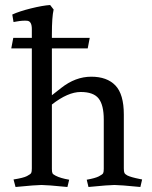

<svg xmlns="http://www.w3.org/2000/svg" viewBox="-20 -738 607 766"><path d="M474 -281V-66Q474 -53 476.5 -48Q479 -43 488 -38Q502 -31 537 -24L547 -22L540 8Q458 0 436.5 0Q415 0 333 8L326 -21Q360 -27 374.5 -34.5Q389 -42 391.5 -47Q394 -52 394 -64V-261Q394 -319 373.5 -345Q353 -371 302 -371Q251 -371 187 -321V-64Q187 -51 189.5 -46.5Q192 -42 202 -37Q221 -27 256 -21L249 8Q167 0 145.5 0Q124 0 42 8L34 -22Q73 -28 87.5 -35.5Q102 -43 104.5 -48Q107 -53 107 -66V-545H25L33 -587H107V-622Q107 -652 90 -655Q72 -657 45 -652L34 -650L29 -680Q57 -693 103.5 -704.5Q150 -716 180 -718L194 -700Q187 -670 187 -602V-587H338L330 -545H187V-358L224 -387Q281 -432 344 -432Q407 -432 440.5 -397Q474 -362 474 -281Z"/></svg>

Font: Buenard
Style: Regular
Weight: 400
Designer: Gustavo Ibarra
Foundry: FontFuror
Version: Version 1.001 2011